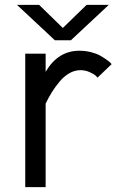

<svg xmlns="http://www.w3.org/2000/svg" viewBox="-20 -771 480 791"><path d="M84 -549.8H168V-475.1Q218.8 -562 307.1 -562Q331.1 -562 353.8 -556.4Q376.5 -550.8 391.4 -542.5Q406.2 -534.2 417.7 -526.1Q429.2 -518.1 434.6 -512.7L439.9 -506.8L381.8 -451.2Q378.9 -454.6 373.8 -459.7Q368.7 -464.8 350.3 -473.4Q332 -481.9 311 -481.9Q288.1 -481.9 266.1 -469.5Q244.1 -457 226.1 -435.5Q208 -414.1 194.1 -391.8Q180.2 -369.6 168 -344.2V0H84ZM272 -605H206.1L49.8 -751H141.1L238.8 -655.8L336.9 -751H428.2Z"/></svg>

Font: Junction Regular
Style: Regular
Weight: 500
Designer: Caroline Hadilaksono
Foundry: Caroline Hadilaksono
Version: Version 1.056